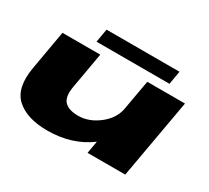

<svg xmlns="http://www.w3.org/2000/svg" viewBox="-144 -986 1342 1231"><g transform="rotate(30 527.0 -370.0)"><path d="M614 0 630 -91.5Q499.5 5.5 318 5.5Q166.5 5.5 88.8 -65.2Q11 -136 39.5 -297.5L90 -586H370L323 -319Q309.5 -241.5 340.2 -208.5Q371 -175.5 442 -175.5Q522 -175.5 594 -232Q659 -283 676.5 -353L718 -586H997L893 0ZM307.5 -646 324.5 -745H864.5L847.5 -646Z"/></g></svg>

Font: Anybody UltraExpanded Black
Style: Italic
Weight: 900
Width: 9
Italic angle: -10°
Designer: Tyler Finck
Foundry: Etcetera Type Company
Version: Version 1.010; ttfautohint (v1.8.3) -l 8 -r 50 -G 200 -x 14 